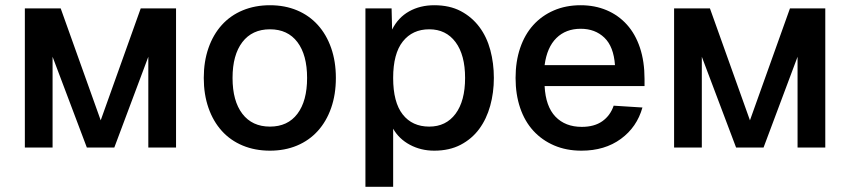

<svg xmlns="http://www.w3.org/2000/svg" viewBox="-20 -564 3251 734"><path d="M75 0V-532H212L365 -104L518 -532H653V0H547V-347L417 0H312L181 -347V0Z M1012 12Q955 12 908 -7.5Q861 -27 828 -63.5Q795 -100 777 -151.5Q759 -203 759 -266Q759 -329 777 -380.5Q795 -432 828 -468.5Q861 -505 908 -524.5Q955 -544 1012 -544Q1069 -544 1115.5 -524.5Q1162 -505 1195 -468.5Q1228 -432 1246 -380.5Q1264 -329 1264 -266Q1264 -203 1246 -151.5Q1228 -100 1195 -63.5Q1162 -27 1115.5 -7.5Q1069 12 1012 12ZM1012 -80Q1080 -80 1117 -129Q1154 -178 1154 -266Q1154 -354 1117 -403Q1080 -452 1012 -452Q944 -452 906.5 -403Q869 -354 869 -266Q869 -178 906.5 -129Q944 -80 1012 -80Z M1377 150V-532H1477L1479 -451Q1502 -497 1544 -520.5Q1586 -544 1640 -544Q1699 -544 1741.5 -521.5Q1784 -499 1812.5 -461Q1841 -423 1854.5 -372.5Q1868 -322 1868 -266Q1868 -210 1854 -159.5Q1840 -109 1812 -71Q1784 -33 1741 -10.5Q1698 12 1640 12Q1589 12 1547 -10.5Q1505 -33 1483 -72V150ZM1621 -80Q1685 -80 1721.5 -129Q1758 -178 1758 -266Q1758 -354 1721.5 -403Q1685 -452 1621 -452Q1557 -452 1520 -405.5Q1483 -359 1483 -266Q1483 -173 1519.5 -126.5Q1556 -80 1621 -80Z M2203 12Q2145 12 2098.5 -8Q2052 -28 2019 -64Q1986 -100 1968.5 -151.5Q1951 -203 1951 -266Q1951 -329 1968.5 -380.5Q1986 -432 2018.5 -468Q2051 -504 2097 -524Q2143 -544 2200 -544Q2254 -544 2299 -525Q2344 -506 2376.5 -470Q2409 -434 2426.5 -381.5Q2444 -329 2444 -262V-235H2062Q2066 -157 2103.5 -118Q2141 -79 2204 -79Q2252 -79 2282.5 -100.5Q2313 -122 2326 -160L2436 -153Q2415 -78 2353.5 -33Q2292 12 2203 12ZM2331 -315Q2326 -386 2290.5 -420Q2255 -454 2200 -454Q2143 -454 2107 -418.5Q2071 -383 2062 -315Z M2557 0V-532H2694L2847 -104L3000 -532H3135V0H3029V-347L2899 0H2794L2663 -347V0Z"/></svg>

Font: Geist Med
Style: Regular
Weight: 400
Designer: Basement.studio, Andrés Briganti, Mateo Zaragoza
Foundry: Basement.studio, Vercel, Andrés Briganti, Guido Ferreyra, Mateo Zaragoza
Version: Version 1.401